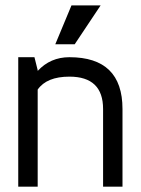

<svg xmlns="http://www.w3.org/2000/svg" viewBox="-20 -704 531 724"><path d="M241.7 -488.3Q441.9 -488.3 441.9 -293V0H368.7V-293Q368.7 -415 241.7 -415Q156.2 -415 122.1 -366.2V0H48.8V-488.3H109.9L122.1 -439.5V-436.5Q169.9 -488.3 241.7 -488.3ZM188.5 -537.1 249.5 -683.6H359.4L261.7 -537.1Z"/></svg>

Font: Sanitrixie
Style: Regular
Weight: 400
Designer: Jayvee D. Enaguas (Grand Chaos)
Version: Version 1.1 - 6/9/2013